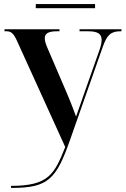

<svg xmlns="http://www.w3.org/2000/svg" viewBox="-20 -679 614 939"><path d="M155 -639H445V-659H155ZM34 230V240H39C216 240 256 196 323 4L482 -448C503 -509 523 -526 569 -526H574V-536H369V-526H411C457 -526 477 -514 477 -484C477 -472 474 -455 467 -436L386 -206C378 -181 365 -147 352 -109C340 -141 327 -177 305 -228L211 -447C203 -466 199 -480 199 -492C199 -517 220 -526 258 -526H271V-536H2V-526H13C35 -526 48 -514 65 -475L299 40C246 173 218 230 34 230Z"/></svg>

Font: Noto Serif Display SemiBold
Style: Regular
Weight: 600
Designer: Monotype Design Team
Foundry: Monotype Imaging Inc.
Version: Version 2.009